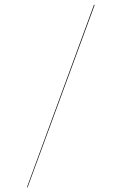

<svg xmlns="http://www.w3.org/2000/svg" viewBox="-61 -823 642 1015"><g transform="rotate(-5 260.0 -315.0)"><path d="M477 -780H481L43.5 150H40Z"/></g></svg>

Font: Bodoni* 48
Style: Bold
Weight: 700
Version: Version 2.2